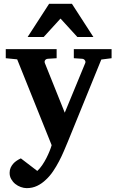

<svg xmlns="http://www.w3.org/2000/svg" viewBox="-20 -742 606 993"><path d="M503.9 -434.1 331.1 -9.8Q321.8 12.7 310.5 39.1Q299.3 65.4 285.4 92Q271.5 118.7 254.9 143.3Q238.3 168 217.8 187Q196.8 207.5 172.1 219.2Q147.5 231 118.2 231Q103.5 231 87.6 225.3Q71.8 219.7 58.8 209.2Q45.9 198.7 37.6 183.8Q29.3 168.9 29.8 150.9Q29.8 137.2 34.9 125.7Q40 114.3 48.1 105Q56.2 95.7 66.7 88.9Q77.1 82 87.9 77.1L172.9 142.1Q186.5 129.4 198.5 111.8Q210.4 94.2 220 75.4Q229.5 56.6 236.6 39.1Q243.7 21.5 247.1 8.8L68.8 -435.1L9.8 -440.9V-487.8H272.9V-440.9L227.1 -438Q217.8 -437 213.4 -430.7Q209 -424.3 211.9 -416L314.9 -159.2L420.9 -416Q423.8 -423.3 418.9 -430.2Q414.1 -437 405.8 -438L361.8 -440.9V-487.8H557.1V-440.9ZM379.9 -550.8 293 -646 206.1 -550.8H123L233.9 -722.2H352.1L462.9 -550.8Z"/></svg>

Font: Charis SIL Afr
Style: Bold
Weight: 700
Foundry: SIL International
Version: Version 5.000